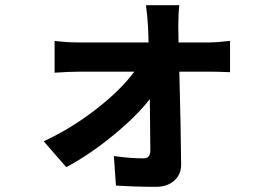

<svg xmlns="http://www.w3.org/2000/svg" viewBox="-20 -642 1040 742"><path d="M670 -478H788Q818 -478 869 -484V-363Q823 -365 793 -365H673Q679 -138 680 -8Q681 31 654 55.5Q627 80 583 80Q503 80 428 75L420 -39Q482 -30 535 -30Q561 -30 561 -61Q561 -107 559 -259Q506 -191 414.5 -116.5Q323 -42 236 4L149 -96Q253 -144 349.5 -218.5Q446 -293 499 -365H285Q249 -365 191 -361V-484Q239 -478 282 -478H554Q554 -501 552 -539Q550 -579 544 -622H673Q669 -590 669 -539Z"/></svg>

Font: Noto Sans Korean Bold
Style: Bold
Weight: 700
Designer: Ryoko NISHIZUKA  (kana & ideographs); Paul D. Hunt (Latin, Greek & Cyrillic); Wenlong ZHANG  (bopomofo); Sandoll Communi
Foundry: Adobe Systems Incorporated
Version: Version 1.000;PS 1;hotconv 1.0.78;makeotf.lib2.5.61930